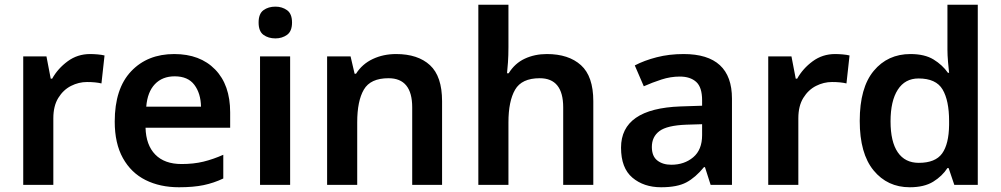

<svg xmlns="http://www.w3.org/2000/svg" viewBox="-20 -780 4223 810"><path d="M360 -552Q375 -552 392 -550.5Q409 -549 421 -546L408 -428Q396 -431 380.5 -432.5Q365 -434 347 -434Q312 -434 279.5 -417.5Q247 -401 226 -367Q205 -333 205 -281V0H78V-542H176L194 -448H200Q224 -491 265.5 -521.5Q307 -552 360 -552Z M715 -552Q824 -552 887.5 -487Q951 -422 951 -306V-241H594Q596 -168 635 -128Q674 -88 746 -88Q797 -88 838 -98Q879 -108 922 -127V-27Q882 -8 839 1Q796 10 735 10Q655 10 594 -20.5Q533 -51 498.5 -113Q464 -175 464 -267Q464 -406 533 -479Q602 -552 715 -552ZM717 -458Q665 -458 633.5 -425Q602 -392 597 -330H828Q827 -386 800 -422Q773 -458 717 -458Z M1142 -752Q1170 -752 1191 -737Q1212 -722 1212 -685Q1212 -648 1191 -633Q1170 -618 1142 -618Q1112 -618 1091.5 -633Q1071 -648 1071 -685Q1071 -722 1091.5 -737Q1112 -752 1142 -752ZM1204 -542V0H1077V-542Z M1651 -552Q1743 -552 1794 -505Q1845 -458 1845 -353V0H1719V-327Q1719 -450 1619 -450Q1543 -450 1515 -402Q1487 -354 1487 -264V0H1360V-542H1459L1476 -469H1482Q1508 -510 1552.5 -531Q1597 -552 1651 -552Z M2125 -581Q2125 -545 2123 -517Q2121 -489 2119 -471H2126Q2152 -513 2194 -532.5Q2236 -552 2287 -552Q2379 -552 2431 -505Q2483 -458 2483 -353V0H2356V-327Q2356 -450 2257 -450Q2181 -450 2153 -401.5Q2125 -353 2125 -264V0H1998V-760H2125Z M2864 -552Q3068 -552 3068 -364V0H2978L2954 -75H2950Q2914 -31 2875.5 -10.5Q2837 10 2769 10Q2696 10 2648 -30.5Q2600 -71 2600 -157Q2600 -322 2851 -331L2942 -334V-357Q2942 -412 2917 -434.5Q2892 -457 2848 -457Q2809 -457 2770.5 -444.5Q2732 -432 2696 -416L2658 -504Q2698 -525 2750.5 -538.5Q2803 -552 2864 -552ZM2876 -254Q2794 -251 2762 -227Q2730 -203 2730 -160Q2730 -121 2753 -103Q2776 -85 2812 -85Q2867 -85 2904.5 -116.5Q2942 -148 2942 -210V-256Z M3503 -552Q3518 -552 3535 -550.5Q3552 -549 3564 -546L3551 -428Q3539 -431 3523.5 -432.5Q3508 -434 3490 -434Q3455 -434 3422.5 -417.5Q3390 -401 3369 -367Q3348 -333 3348 -281V0H3221V-542H3319L3337 -448H3343Q3367 -491 3408.5 -521.5Q3450 -552 3503 -552Z M3818 10Q3724 10 3665.5 -61Q3607 -132 3607 -270Q3607 -410 3666 -481Q3725 -552 3821 -552Q3881 -552 3918.5 -529Q3956 -506 3979 -473H3984Q3982 -489 3979.5 -518.5Q3977 -548 3977 -571V-760H4105V0H4006L3982 -71H3977Q3955 -37 3917 -13.5Q3879 10 3818 10ZM3856 -93Q3926 -93 3954.5 -132.5Q3983 -172 3984 -253V-269Q3984 -356 3956.5 -402.5Q3929 -449 3855 -449Q3798 -449 3767.5 -401.5Q3737 -354 3737 -268Q3737 -182 3767.5 -137.5Q3798 -93 3856 -93Z"/></svg>

Font: Noto Sans Canadian Aboriginal SemiBold
Style: Regular
Weight: 600
Designer: Monotype Design Team, Typotheque's Kevin King
Foundry: Monotype Imaging Inc.
Version: Version 2.004; ttfautohint (v1.8.4.7-5d5b)